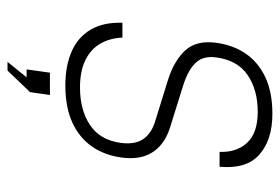

<svg xmlns="http://www.w3.org/2000/svg" viewBox="-134 -432 727 498"><g transform="rotate(90 229.0 -183.5)"><path d="M202 10Q152 10 114.8 -6Q77.5 -22 57.8 -55Q38 -88 39.5 -138H78Q79.5 -105 94 -80.2Q108.5 -55.5 136.8 -41.8Q165 -28 207.5 -28Q265.5 -28 304.5 -53.8Q343.5 -79.5 351 -133Q356 -169 342 -190.8Q328 -212.5 296.5 -222.5L187 -256.5Q137 -272.5 110.8 -301.5Q84.5 -330.5 91.5 -382Q97.5 -425.5 119.8 -458Q142 -490.5 181 -508.8Q220 -527 275.5 -527Q343 -527 381.2 -493.5Q419.5 -460 413 -390H374.5Q376 -434.5 350.5 -461.8Q325 -489 270.5 -489Q214 -489 175.5 -463Q137 -437 129.5 -382Q124.5 -347 144.2 -327.2Q164 -307.5 202.5 -295.5L311.5 -261.5Q336.5 -253.5 353 -240.5Q369.5 -227.5 378.5 -211Q387.5 -194.5 389.8 -175Q392 -155.5 389 -135Q383 -91.5 360.5 -59Q338 -26.5 298.5 -8.2Q259 10 202 10ZM141 160 181 110.5H160.5L169 50H227L219.5 101.5L163.5 160Z"/></g></svg>

Font: Public Sans Thin
Style: Italic
Weight: 100
Italic angle: -8°
Designer: The Public Sans project authors (U.S. Web Design System). Libre Franklin designed by Pablo Impallari and Rodrigo Fuenzal
Version: Version 2.000